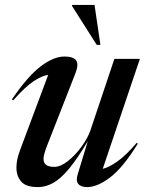

<svg xmlns="http://www.w3.org/2000/svg" viewBox="-20 -752 596 783"><path d="M296 -38 338 -176.5Q296 -105.5 262 -64.5Q228 -23.5 197.2 -6.2Q166.5 11 134.5 11Q85.5 11 66.2 -11.8Q47 -34.5 47 -68Q47 -99.5 60 -135L176.5 -446.5Q153 -444 118.2 -421.5Q83.5 -399 33.5 -342.5L28.5 -346.5Q92 -440 145.2 -480.8Q198.5 -521.5 243 -521.5Q277.5 -521.5 289.8 -506.5Q302 -491.5 288.5 -455.5L171 -155.5Q157.5 -120.5 157.5 -103.5Q157.5 -71.5 201 -71.5Q227 -71.5 257 -95.2Q287 -119 312 -153.2Q337 -187.5 348.5 -219.5L446.5 -512H550.5L399 -63.5Q423.5 -69 458.2 -93.2Q493 -117.5 537.5 -169.5L542 -166Q481 -67.5 428.8 -28.2Q376.5 11 335.5 11Q310 11 299.5 -1.8Q289 -14.5 296 -38ZM389.5 -569H374.5L273.5 -728L274.5 -732H365.5Z"/></svg>

Font: Newsreader Display Medium
Style: Italic
Weight: 500
Italic angle: -17°
Designer: Hugues Gentile
Foundry: Production Type
Version: Version 1.001